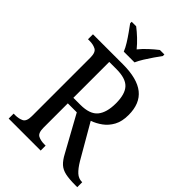

<svg xmlns="http://www.w3.org/2000/svg" viewBox="-267 -1040 1150 1150"><g transform="rotate(45 307.5 -465.5)"><path d="M34 0V-42H48Q78 -42 100 -53Q122 -64 122 -109V-604Q122 -649 100 -660.5Q78 -672 48 -672H34V-714H287Q409 -714 468 -667Q527 -620 527 -523Q527 -468 507 -431.5Q487 -395 456 -372.5Q425 -350 391 -338L516 -122Q540 -82 562 -62Q584 -42 612 -42H615V0H601Q546 0 514 -7Q482 -14 461 -33Q440 -52 420 -90L296 -315H220V-109Q220 -64 241.5 -53Q263 -42 294 -42H305V0ZM279 -362Q359 -362 391.5 -401.5Q424 -441 424 -519Q424 -597 391.5 -631.5Q359 -666 281 -666H220V-362ZM238 -771Q229 -794 212.5 -820.5Q196 -847 177.5 -873Q159 -899 145 -918V-931H183Q209 -911 235.5 -886Q262 -861 283 -835Q304 -861 331 -886Q358 -911 384 -931H422V-918Q408 -899 390 -873Q372 -847 355.5 -820.5Q339 -794 329 -771Z"/></g></svg>

Font: Noto Serif Myanmar SemCond
Style: Regular
Weight: 400
Width: 4
Designer: Ben Mitchell and the Monotype Design Team
Foundry: Monotype Imaging Inc.
Version: Version 2.106; ttfautohint (v1.8.4.7-5d5b)